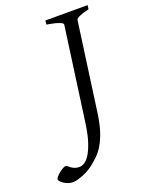

<svg xmlns="http://www.w3.org/2000/svg" viewBox="-278 -691 735 953"><g transform="rotate(-20 89.0 -214.5)"><path d="M304.2 -594.2Q273.4 -587.4 254.9 -579.1Q236.3 -570.8 234.9 -564L170.9 -100.1Q163.1 -42 150.4 -3.2Q137.7 35.6 121.8 62.5Q106 89.4 87.4 107.4Q68.8 125.5 48.8 141.1Q35.6 151.4 20.3 159.7Q4.9 168 -10.5 173.8Q-25.9 179.7 -39.1 182.9Q-52.2 186 -61 186Q-74.7 186 -86.9 181.4Q-99.1 176.8 -108.4 170.7Q-117.7 164.6 -123.3 158Q-128.9 151.4 -128.9 147Q-128.9 142.1 -121.8 133.8Q-114.7 125.5 -105.2 117.7Q-95.7 109.9 -85.7 104Q-75.7 98.1 -69.8 98.1Q-64.9 98.1 -59.8 102.5Q-54.7 106.9 -47.6 112.1Q-40.5 117.2 -30.3 121.6Q-20 126 -4.9 126Q6.8 126 21 117.7Q35.2 109.4 49.1 87.9Q63 66.4 75.4 29.3Q87.9 -7.8 96.2 -64.9L165 -564Q165.5 -566.9 162.4 -570.3Q159.2 -573.7 150.1 -577.6Q141.1 -581.5 124.8 -585.7Q108.4 -589.8 82 -594.2L84 -615.2H307.1Z"/></g></svg>

Font: Gentium Plus CyrE
Style: Italic
Weight: 400
Italic angle: -8°
Designer: J. Victor Gaultney, Annie Olsen, Iska Routamaa, Becca Hirsbrunner
Foundry: SIL International
Version: Version 5.000